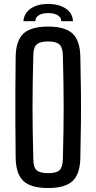

<svg xmlns="http://www.w3.org/2000/svg" viewBox="-20 -941 484 968"><path d="M223 7Q137 7 99 -27.5Q61 -62 59 -143Q58 -240 57.5 -321Q57 -402 57.5 -482.5Q58 -563 59 -657Q61 -738 99 -772.5Q137 -807 223 -807Q307 -807 345 -772.5Q383 -738 385 -657Q387 -562 388 -482Q389 -402 388 -321Q387 -240 385 -143Q383 -62 345 -27.5Q307 7 223 7ZM223 -68Q264 -68 280 -83Q296 -98 297 -139Q299 -213 300 -276.5Q301 -340 301 -400Q301 -460 300 -523Q299 -586 297 -661Q296 -701 280 -716.5Q264 -732 223 -732Q181 -732 164.5 -716.5Q148 -701 148 -661Q146 -588 145 -525Q144 -462 144 -402.5Q144 -343 145 -279Q146 -215 148 -139Q148 -98 164.5 -83Q181 -68 223 -68ZM98 -834Q101 -874 134.5 -897.5Q168 -921 223 -921Q278 -921 312 -897.5Q346 -874 348 -834H289Q289 -853 271 -864Q253 -875 223 -875Q193 -875 175.5 -864Q158 -853 158 -834Z"/></svg>

Font: Big Shoulders Text Medium
Style: Regular
Weight: 500
Designer: Patric King
Foundry: XO Type Co
Version: Version 1.000; ttfautohint (v1.8.2)